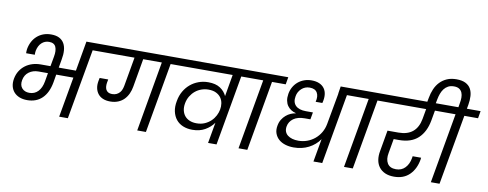

<svg xmlns="http://www.w3.org/2000/svg" viewBox="-77 -1397 4590 1807"><g transform="rotate(10 2218.5 -493.5)"><path d="M224 -172Q274 -172 307 -206.5Q340 -241 351 -304L365 -385H275Q222 -385 184 -357Q146 -329 137 -278Q128 -229 153.5 -200.5Q179 -172 224 -172ZM215 -101Q174 -101 142 -113.5Q110 -126 89 -149.5Q68 -173 60 -205.5Q52 -238 59 -278Q67 -321 87.5 -353.5Q108 -386 138 -408.5Q168 -431 205 -442.5Q242 -454 284 -454H377L394 -548Q405 -607 389.5 -642Q374 -677 325 -677Q284 -677 254.5 -649.5Q225 -622 215 -572Q212 -553 213 -534H130Q129 -553 132 -575Q139 -614 156 -646Q173 -678 199 -701Q225 -724 258.5 -736.5Q292 -749 333 -749Q379 -749 409.5 -733.5Q440 -718 456.5 -689.5Q473 -661 476 -621.5Q479 -582 470 -535L456 -454H620L670 -740H886L874 -670H742L623 0H540L608 -385H444L431 -308Q413 -208 358 -154.5Q303 -101 215 -101Z M1403 -670H1225L1178 -400Q1172 -364 1157.5 -332Q1143 -300 1120 -276Q1097 -252 1063.5 -238Q1030 -224 987 -224Q947 -224 917.5 -236.5Q888 -249 870 -272Q852 -295 845.5 -326Q839 -357 846 -395L852 -425H934L928 -394Q925 -376 926 -358.5Q927 -341 934 -327Q941 -313 955.5 -304.5Q970 -296 993 -296Q1018 -296 1036 -305Q1054 -314 1066 -328Q1078 -342 1084.5 -360.5Q1091 -379 1094 -397L1142 -670H820L832 -740H1631L1619 -670H1487L1369 0H1286Z M1823 -163Q1867 -163 1901 -178Q1935 -193 1960 -217Q1985 -241 2000 -270.5Q2015 -300 2020 -328Q2026 -358 2021.5 -388Q2017 -418 2000.5 -441.5Q1984 -465 1954.5 -480Q1925 -495 1881 -495Q1846 -495 1813.5 -483.5Q1781 -472 1755 -450.5Q1729 -429 1710.5 -398.5Q1692 -368 1685 -330Q1678 -291 1685.5 -260Q1693 -229 1711.5 -207.5Q1730 -186 1758.5 -174.5Q1787 -163 1823 -163ZM2162 -670 2044 0H1963L1998 -199Q1966 -154 1915 -125Q1864 -96 1795 -96Q1745 -96 1705 -112.5Q1665 -129 1639.5 -160.5Q1614 -192 1604 -237Q1594 -282 1605 -338Q1614 -390 1638 -431.5Q1662 -473 1696.5 -502Q1731 -531 1774.5 -547Q1818 -563 1867 -563Q1938 -563 1981 -534.5Q2024 -506 2044 -462L2080 -670H1566L1578 -740H2306L2293 -670Z M2372 -670H2240L2252 -740H2599L2587 -670H2456L2338 0H2254Z M2763 -98Q2719 -98 2682 -109.5Q2645 -121 2619.5 -143.5Q2594 -166 2582 -199Q2570 -232 2578 -274Q2584 -308 2599.5 -333Q2615 -358 2635.5 -375.5Q2656 -393 2679.5 -403.5Q2703 -414 2726 -417V-420Q2702 -426 2681.5 -439Q2661 -452 2646.5 -472.5Q2632 -493 2626.5 -521.5Q2621 -550 2627 -586Q2633 -622 2650 -652Q2667 -682 2692.5 -703.5Q2718 -725 2751 -737Q2784 -749 2822 -749Q2864 -749 2895 -735.5Q2926 -722 2944 -697Q2962 -672 2965.5 -636.5Q2969 -601 2957 -557H2893Q2907 -611 2887.5 -645Q2868 -679 2815 -679Q2770 -679 2737.5 -649Q2705 -619 2698 -576Q2687 -518 2719 -486Q2751 -454 2818 -454H2885L2873 -386H2820Q2751 -386 2711.5 -357Q2672 -328 2664 -282Q2659 -254 2667 -232.5Q2675 -211 2693 -197Q2711 -183 2737 -175.5Q2763 -168 2795 -168Q2839 -168 2879 -182.5Q2919 -197 2951.5 -224Q2984 -251 3006 -288.5Q3028 -326 3036 -371L3090 -670H3089L3100 -740H3314L3302 -670H3172L3054 0H2970L3009 -220Q2969 -163 2905.5 -130.5Q2842 -98 2763 -98Z M3380 -670H3248L3260 -740H3607L3595 -670H3464L3346 0H3262Z M3555 -740H4144L4131 -670H4013L3996 -574Q3976 -462 3910 -400.5Q3844 -339 3727 -339H3677L3653 -202Q3641 -141 3664.5 -102Q3688 -63 3747 -63Q3800 -63 3834 -98.5Q3868 -134 3878 -192L3881 -211H3962Q3961 -206 3960.5 -201.5Q3960 -197 3960 -194Q3944 -101 3888 -46Q3832 9 3741 9Q3691 9 3655 -7Q3619 -23 3597 -52Q3575 -81 3568.5 -120.5Q3562 -160 3571 -207L3606 -407H3711Q3882 -407 3912 -574L3929 -670H3543Z M3935 -778Q3943 -824 3960 -863.5Q3977 -903 4005 -932.5Q4033 -962 4072 -979Q4111 -996 4163 -996Q4216 -996 4249.5 -979Q4283 -962 4299.5 -932.5Q4316 -903 4318.5 -863.5Q4321 -824 4313 -778L4306 -740H4437L4425 -670H4294L4175 0H4092L4210 -670H4078L4090 -740H4225L4232 -782Q4237 -808 4237 -834Q4237 -860 4228.5 -880.5Q4220 -901 4201.5 -913.5Q4183 -926 4151 -926Q4118 -926 4095 -913.5Q4072 -901 4056.5 -880.5Q4041 -860 4031.5 -834Q4022 -808 4017 -782L4005 -720H3924Z"/></g></svg>

Font: SVN-Poppins
Style: Italic
Weight: 400
Italic angle: -10°
Designer: Ninad Kale (Devanagari), Jonny Pinhorn (Latin)
Foundry: Indian Type Foundry
Version: Version 3.002 2017; ttfautohint (v1.8.3)